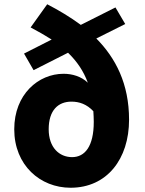

<svg xmlns="http://www.w3.org/2000/svg" viewBox="-20 -869 683 903"><path d="M319 -130C259 -130 209 -175 209 -261C209 -351 254 -391 316 -391C353 -391 388 -379 419 -346C420 -330 421 -313 421 -296C421 -180 379 -130 319 -130ZM569 -756 523 -834 360 -752C310 -789 256 -821 202 -849L124 -740C160 -721 193 -702 223 -683L93 -617L138 -539L300 -621C342 -580 373 -535 393 -480C362 -510 319 -522 279 -522C161 -522 47 -426 47 -261C47 -92 169 14 312 14C483 14 587 -121 587 -306C587 -475 524 -596 433 -688Z"/></svg>

Font: Noto Sans CJK JP Black
Style: Regular
Weight: 900
Designer: Ryoko NISHIZUKA (kana & ideographs); Paul D. Hunt (Latin, Greek & Cyrillic); Wenlong ZHANG (bopomofo); Sandoll Communica
Foundry: Adobe Systems Incorporated
Version: Version 1.004;PS 1.004;hotconv 1.0.82;makeotf.lib2.5.63406